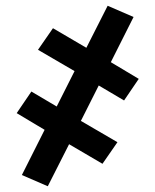

<svg xmlns="http://www.w3.org/2000/svg" viewBox="-20 -486 540 667"><path d="M146 161 56 122 135 -35 38 -93 89 -168 177 -116 239 -239 112 -313 164 -388 280 -320 354 -466 444 -427 365 -270 462 -212 411 -137 323 -189 261 -66 388 8 336 83 220 15Z"/></svg>

Font: Iosevka Curly Slab
Style: Bold
Weight: 700
Monospace: yes
Designer: Belleve Invis
Foundry: Belleve Invis
Version: Version 22.1.2; ttfautohint (v1.8.4)